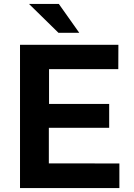

<svg xmlns="http://www.w3.org/2000/svg" viewBox="-20 -949 674 969"><path d="M81 0V-723H577.5L577 -600H227.5V-424.5H531V-304H226.5V-124.5L582.5 -124V0ZM277 -929H126.5L275 -783.5H380Z"/></svg>

Font: Public Sans
Style: Bold
Weight: 700
Designer: The Public Sans project authors (U.S. Web Design System). Libre Franklin designed by Pablo Impallari and Rodrigo Fuenzal
Version: Version 1.008; ttfautohint (v1.8.1) -l 8 -r 50 -G 200 -x 14 